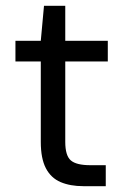

<svg xmlns="http://www.w3.org/2000/svg" viewBox="-20 -639 429 659"><path d="M266 0Q221 0 188 -14Q155 -28 137.5 -61.5Q120 -95 120 -152V-428H33V-499H120L131 -619H204V-499H350V-428H204V-152Q204 -105 223 -88.5Q242 -72 290 -72H343V0Z"/></svg>

Font: DM Sans 20pt
Style: Regular
Weight: 400
Version: Version 4.004;gftools[0.9.30]